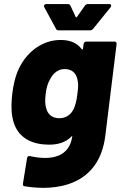

<svg xmlns="http://www.w3.org/2000/svg" viewBox="-20 -720 593 937"><path d="M435 -580 520 -685C525 -693 523 -700 514 -700H409C403 -700 398 -698 394 -692L356 -638C353 -634 350 -634 349 -638L324 -692C321 -698 317 -700 311 -700H205C197 -700 192 -693 196 -685L253 -580C255 -575 259 -572 265 -572H420C426 -572 431 -575 435 -580ZM388 -505 385 -482C385 -478 382 -477 379 -480C358 -508 326 -525 276 -525C189 -525 114 -470 74 -389C55 -350 45 -306 40 -263C36 -228 33 -184 41 -145C62 -37 150 -14 220 -14C269 -14 302 -28 327 -52C330 -55 333 -58 333 -57C320 47 230 65 127 42C119 40 113 43 112 52L92 176C91 184 93 188 100 189C256 215 464 186 494 -58L549 -505C550 -512 546 -517 539 -517H401C394 -517 389 -512 388 -505ZM340 -189C327 -162 304 -143 269 -143C234 -143 213 -163 206 -190C200 -206 199 -231 203 -262C206 -291 214 -317 226 -336C241 -364 264 -383 296 -383C330 -383 350 -364 357 -336C362 -317 363 -299 358 -264C354 -229 348 -207 340 -189Z"/></svg>

Font: Barlow ExtraBold
Style: Italic
Weight: 800
Italic angle: -7°
Designer: Jeremy Tribby
Foundry: Tribby Type
Version: Version 1.422;hotconv 1.0.109;makeotfexe 2.5.65596